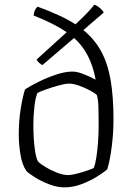

<svg xmlns="http://www.w3.org/2000/svg" viewBox="-20 -809 571 829"><path d="M257 0Q227 0 193 -13Q159 -26 131.5 -43Q104 -60 94 -71Q76 -96 68.5 -140.5Q61 -185 61 -228Q61 -288 69.5 -340Q78 -392 88 -423Q109 -437 145 -455Q181 -473 221 -486.5Q261 -500 294 -500Q313 -500 342 -488.5Q371 -477 393 -465Q372 -581 300 -645L163 -528Q158 -530 150 -537Q142 -544 138 -552L268 -670Q240 -689 204.5 -707Q169 -725 125 -742Q128 -770 143 -780Q192 -762 232.5 -743.5Q273 -725 306 -704Q341 -737 360 -757Q379 -777 387 -789Q402 -783 413 -773Q424 -763 428 -755L340 -679Q388 -640 416.5 -588Q445 -536 457.5 -464Q470 -392 470 -293Q470 -236 462.5 -176Q455 -116 443 -78Q426 -63 396.5 -45Q367 -27 331 -13.5Q295 0 257 0ZM274 -53Q288 -53 311.5 -59Q335 -65 356.5 -72.5Q378 -80 385 -84Q392 -102 396.5 -132.5Q401 -163 403.5 -199Q406 -235 406 -269Q406 -307 405 -344Q404 -381 398 -399Q390 -407 368.5 -418.5Q347 -430 322 -439Q297 -448 278 -448Q263 -448 235 -440.5Q207 -433 180.5 -423.5Q154 -414 142 -408Q133 -389 128.5 -348.5Q124 -308 124 -268Q124 -216 129.5 -171.5Q135 -127 144 -112Q153 -102 176 -88Q199 -74 226 -63.5Q253 -53 274 -53Z"/></svg>

Font: Texturina Thin
Style: Regular
Weight: 100
Designer: Guillermo Torres Carreño
Foundry: Omnibus-Type
Version: Version 1.002; ttfautohint (v1.8.3)